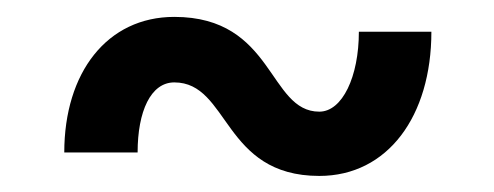

<svg xmlns="http://www.w3.org/2000/svg" viewBox="-20 -364 600 233"><path d="M367.5 -150.5C450.5 -150.5 503.5 -223 503.5 -325.5H415.5C415.5 -271 395.5 -228.5 367.5 -228.5C305.5 -228.5 313 -343.5 191.5 -343.5C110 -343.5 58 -276 58 -179H147C147 -229 163 -264 191.5 -264C258.5 -264 250 -150.5 367.5 -150.5Z"/></svg>

Font: HK Grotesk SemiBold
Style: Italic
Weight: 600
Italic angle: -16°
Designer: Alfredo Marco Pradil
Foundry: Hanken Design Co.
Version: Version 3.001;FEAKit 1.0